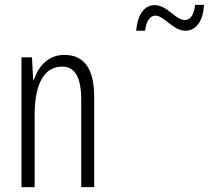

<svg xmlns="http://www.w3.org/2000/svg" viewBox="-20 -767 856 787"><path d="M538 -641H575C579 -682 596 -703 617 -703C653 -703 689 -641 740 -641C781 -641 813 -677 816 -747H780C775 -708 762 -685 738 -685C698 -685 666 -746 614 -746C569 -746 544 -704 538 -641ZM244 -542C178 -542 138 -496 119 -440H116L111 -532H68V0H122V-295C122 -431 165 -494 235 -494C286 -494 313 -452 313 -357V0H366V-370C366 -488 323 -542 244 -542Z"/></svg>

Font: Noto Sans Thai Looped ExtraCondensed Light
Style: Regular
Weight: 300
Width: 2
Designer: Sasikarn Vongin, Ben Mitchell
Foundry: The Fontpad Ltd
Version: Version 1.001